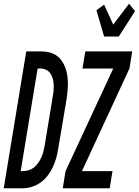

<svg xmlns="http://www.w3.org/2000/svg" viewBox="-61 -1011 745 1031"><path d="M-41 0 80 -735H160Q182 -735 203 -730Q224 -725 240.5 -714Q257 -703 269 -686.5Q281 -670 288.5 -651Q296 -632 299.5 -611Q303 -590 303.5 -569Q304 -548 302 -526Q300 -504 297 -482L251 -209Q247 -184 240 -159.5Q233 -135 221.5 -111Q210 -87 193.5 -66Q177 -45 154.5 -29.5Q132 -14 107.5 -7Q83 0 58 0ZM50 -92H62Q77 -92 93 -97Q109 -102 121.5 -112Q134 -122 143.5 -135.5Q153 -149 160 -164Q167 -179 171 -194Q175 -209 178 -224L223 -497Q226 -513 227 -529Q228 -545 227 -561Q226 -577 221.5 -591.5Q217 -606 208.5 -618Q200 -630 186 -636.5Q172 -643 156 -643H141ZM498 -815 457 -956 498 -986 547 -879 632 -991 664 -951 577 -815ZM528 0H276L291 -92L547 -643H382L397 -735H649L634 -643L379 -92H543Z"/></svg>

Font: Iosevka Semibold Extended
Style: Italic
Weight: 600
Width: 7
Italic angle: -9°
Monospace: yes
Designer: Belleve Invis
Foundry: Belleve Invis
Version: Version 32.5.0; ttfautohint (v1.8.4)